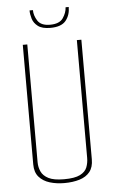

<svg xmlns="http://www.w3.org/2000/svg" viewBox="-55 -806 501 849"><g transform="rotate(-5 196.0 -382.0)"><path d="M196 5Q161 5 131.5 -4Q102 -13 84 -33.5Q66 -54 66 -89V-620H86V-97Q86 -75 95 -55.5Q104 -36 127.5 -24Q151 -12 196 -12Q244 -12 267.5 -24Q291 -36 298.5 -55.5Q306 -75 306 -97V-620H326V-89Q326 -54 309.5 -33.5Q293 -13 263.5 -4Q234 5 196 5ZM194 -684Q158 -684 139.5 -698Q121 -712 115 -732Q109 -752 109 -769H124Q124 -745 139 -721.5Q154 -698 194 -698Q236 -698 252 -721.5Q268 -745 269 -769H283Q283 -733 263 -708.5Q243 -684 194 -684Z"/></g></svg>

Font: Smooch Sans Thin
Style: Regular
Weight: 100
Designer: Robert E. Leuschke
Foundry: Robert E. Leuschke
Version: Version 1.010